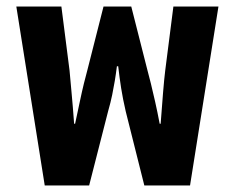

<svg xmlns="http://www.w3.org/2000/svg" viewBox="-20 -568 719 588"><path d="M117 0 30 -548H168L193 -352Q195 -328 199 -286Q203 -244 207 -189H210Q218 -226 224.5 -257Q231 -288 237 -312.5Q243 -337 248 -355L297 -548H382L431 -355Q436 -337 442 -312.5Q448 -288 455 -257Q462 -226 469 -189H472Q476 -244 479.5 -286Q483 -328 486 -352L511 -548H649L562 0H422L365 -227Q356 -266 351 -298Q346 -330 342 -365H338Q335 -341 331.5 -320Q328 -299 323.5 -277Q319 -255 311 -227L253 0Z"/></svg>

Font: Noto Sans Thai SemiCondensed
Style: Bold
Weight: 700
Width: 4
Designer: Monotype Design Team
Foundry: Monotype Imaging Inc.
Version: Version 2.001